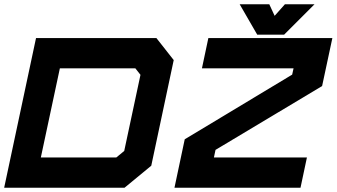

<svg xmlns="http://www.w3.org/2000/svg" viewBox="-24 -878 1575 898"><path d="M-4.5 0 144.5 -700H707.5L788.5 -597L683.5 -103L558.5 0ZM167 -141.5H520L557 -172L633 -528L609 -558.5H256ZM792 0 840 -226.5 1342.5 -529 1349 -558.5H920.5L950.5 -700H1530.5L1482.5 -475.5L984 -177L976.5 -141.5H1411.5L1381.5 0ZM1179 -716 1097 -858H1235.5L1260.5 -804L1308.5 -858H1447L1305 -716Z"/></svg>

Font: Tourney Expanded Black
Style: Italic
Weight: 900
Width: 7
Italic angle: -12°
Designer: Tyler Finck
Foundry: Etcetera Type Co
Version: Version 1.010; ttfautohint (v1.8.3)